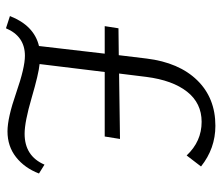

<svg xmlns="http://www.w3.org/2000/svg" viewBox="-68 -636 725 628"><g transform="rotate(90 294.0 -321.5)"><path d="M518 -105 547 -87Q529 -40 493.5 -12Q458 16 409 16Q365 16 283 -12.5Q201 -41 162 -41Q98 -41 72 21L32 8Q63 -71 130 -87L155 -302H65L72 -347L160 -348L171 -439Q184 -545 242 -604.5Q300 -664 391 -664Q465 -664 524 -617L488 -570Q442 -619 378 -619Q317 -619 279.5 -571.5Q242 -524 231 -438L220 -349L434 -352L426 -302H215L189 -89Q221 -86 299.5 -63Q378 -40 417 -40Q490 -40 518 -105Z"/></g></svg>

Font: EauTest Semilight
Style: Italic
Weight: 300
Italic angle: -12°
Designer: Christian Thalmann (Catharsis Fonts)
Version: Version 0.001;PS 000.001;hotconv 1.0.88;makeotf.lib2.5.64775